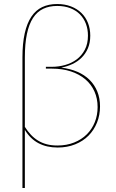

<svg xmlns="http://www.w3.org/2000/svg" viewBox="-20 -727 574 954"><path d="M266.5 6Q212 6 171.2 -15.5Q130.5 -37 103.5 -81.5V207H91.5V-441.5Q91.5 -511 102.8 -561.2Q114 -611.5 135.8 -644Q157.5 -676.5 189.8 -691.8Q222 -707 264 -707Q302 -707 332.5 -695.2Q363 -683.5 384.5 -662.5Q406 -641.5 417.2 -612.8Q428.5 -584 428.5 -550Q428.5 -514.5 417 -487.5Q405.5 -460.5 385.8 -440.8Q366 -421 339.8 -408.8Q313.5 -396.5 284.5 -391Q329 -385.5 364.5 -370.2Q400 -355 425 -330.2Q450 -305.5 463.5 -272.2Q477 -239 477 -198.5Q477 -155 462 -117.8Q447 -80.5 419.8 -53Q392.5 -25.5 353.5 -9.8Q314.5 6 266.5 6ZM237.5 -395Q271 -395 303.2 -404Q335.5 -413 360.8 -431.8Q386 -450.5 401.5 -480Q417 -509.5 417 -550Q417 -582 406.8 -609Q396.5 -636 377 -655.8Q357.5 -675.5 329 -686.5Q300.5 -697.5 264 -697.5Q224.5 -697.5 194.5 -683.2Q164.5 -669 144.2 -638Q124 -607 113.8 -558.5Q103.5 -510 103.5 -441.5V-96.5Q117.5 -74.5 133.5 -57.5Q149.5 -40.5 169 -28.5Q188.5 -16.5 212.2 -10.2Q236 -4 265.5 -4Q311 -4 348 -18.8Q385 -33.5 411 -59.2Q437 -85 451 -119.8Q465 -154.5 465 -195Q465 -237.5 449.2 -272.8Q433.5 -308 404 -333Q374.5 -358 332.5 -372Q290.5 -386 238 -386H208V-395Z"/></svg>

Font: Lato Hairline
Style: Regular
Weight: 100
Designer: Lukasz Dziedzic
Foundry: tyPoland Lukasz Dziedzic
Version: Version 2.007; 2014-02-27